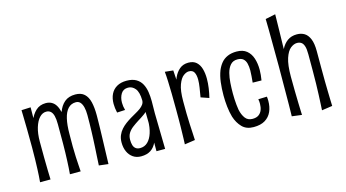

<svg xmlns="http://www.w3.org/2000/svg" viewBox="-80 -1004 2396 1329"><g transform="rotate(-15 1117.5 -340.0)"><path d="M288 -1Q290 -23 291.5 -47Q293 -71 294 -97.5Q295 -124 296 -154.5Q297 -185 297 -219Q297 -248 297 -271Q297 -294 297 -314.5Q297 -335 297 -357Q297 -394 291 -417Q285 -440 272.5 -451Q260 -462 241 -462Q214 -462 192.5 -439Q171 -416 158 -373.5Q145 -331 145 -273L106 -229Q107 -279 114 -330Q121 -381 137 -424Q153 -467 181.5 -493.5Q210 -520 253 -520Q276 -520 294 -510.5Q312 -501 324 -482Q336 -463 343.5 -433.5Q351 -404 354.5 -363.5Q358 -323 357 -272Q356 -223 356.5 -181.5Q357 -140 358.5 -106.5Q360 -73 362 -46.5Q364 -20 365 -1ZM74 -1Q76 -23 77.5 -46Q79 -69 80 -97Q81 -125 82 -161.5Q83 -198 83 -246Q83 -319 82 -380.5Q81 -442 80 -479Q79 -516 79 -516L145 -519Q145 -497 144.5 -459.5Q144 -422 144 -374.5Q144 -327 145 -273Q145 -211 145.5 -159.5Q146 -108 147 -68.5Q148 -29 149 -1ZM564 0 497 -8Q499 -44 500.5 -74Q502 -104 504 -132.5Q506 -161 507 -193Q508 -218 509 -246.5Q510 -275 510.5 -305.5Q511 -336 511 -366Q511 -398 505 -422Q499 -446 487 -459Q475 -472 456 -472Q422 -472 400 -448.5Q378 -425 367.5 -380Q357 -335 357 -272L318 -209Q317 -273 322.5 -330Q328 -387 343.5 -431Q359 -475 388.5 -500Q418 -525 466 -525Q507 -525 530.5 -503.5Q554 -482 563.5 -442.5Q573 -403 573 -349Q573 -330 572.5 -304Q572 -278 571.5 -250Q571 -222 570 -196Q569 -162 568 -130Q567 -98 566 -66.5Q565 -35 564 0Z M908 0V-113L904 -366Q903 -425 882 -450.5Q861 -476 831 -476Q797 -476 780.5 -449.5Q764 -423 764 -386Q764 -373 766 -359.5Q768 -346 772 -332L714 -329Q710 -346 708 -362Q706 -378 706 -393Q706 -433 720.5 -462.5Q735 -492 763.5 -508.5Q792 -525 833 -525Q875 -525 901.5 -509.5Q928 -494 942 -468Q956 -442 961 -409.5Q966 -377 966 -344L965 -257L970 0ZM797 7Q764 7 740 -9.5Q716 -26 703 -54.5Q690 -83 690 -120Q690 -149 699.5 -171.5Q709 -194 724.5 -211.5Q740 -229 759 -243Q778 -257 798 -269Q818 -281 837 -291.5Q856 -302 871 -313Q886 -324 895 -337Q904 -350 904 -366L940 -359Q940 -327 925 -305Q910 -283 887.5 -267Q865 -251 840 -236Q818 -222 797.5 -206.5Q777 -191 764.5 -171Q752 -151 752 -123Q752 -101 757 -84.5Q762 -68 774 -59Q786 -50 805 -50Q837 -50 859.5 -71.5Q882 -93 894.5 -132Q907 -171 907 -221L939 -284Q939 -211 932.5 -156.5Q926 -102 910 -65.5Q894 -29 866.5 -11Q839 7 797 7Z M1299 -281Q1305 -316 1310 -347.5Q1315 -379 1315 -404Q1315 -437 1304.5 -456.5Q1294 -476 1267 -476Q1249 -476 1228 -460.5Q1207 -445 1191.5 -404Q1176 -363 1176 -286L1137 -244Q1138 -269 1141 -306Q1144 -343 1152 -383Q1160 -423 1175 -457.5Q1190 -492 1215.5 -513.5Q1241 -535 1279 -535Q1315 -535 1336 -516Q1357 -497 1366 -465.5Q1375 -434 1375 -395Q1375 -362 1370 -327.5Q1365 -293 1357 -261ZM1110 5Q1111 -15 1111.5 -34.5Q1112 -54 1112.5 -75Q1113 -96 1113.5 -121Q1114 -146 1114 -176.5Q1114 -207 1114 -246Q1114 -308 1113 -358Q1112 -408 1110.5 -447.5Q1109 -487 1106 -516L1165 -510Q1167 -488 1168.5 -456Q1170 -424 1172 -382Q1174 -340 1176 -286Q1176 -239 1176.5 -197.5Q1177 -156 1179 -120.5Q1181 -85 1182.5 -56Q1184 -27 1185 -6Z M1602 13Q1550 13 1520 -18Q1490 -49 1475 -96Q1465 -131 1460.5 -171.5Q1456 -212 1456 -252Q1456 -302 1461.5 -346.5Q1467 -391 1481 -427Q1493 -456 1511 -477.5Q1529 -499 1556.5 -511Q1584 -523 1621 -523Q1666 -523 1693 -501Q1720 -479 1732 -442Q1744 -405 1744 -360Q1744 -342 1742 -323Q1740 -304 1737 -285L1674 -286Q1676 -309 1678 -331Q1680 -353 1680 -372Q1680 -400 1674.5 -422Q1669 -444 1654.5 -456.5Q1640 -469 1613 -469Q1581 -469 1562.5 -448Q1544 -427 1535 -393Q1527 -362 1524.5 -324.5Q1522 -287 1522 -250Q1522 -229 1523 -208Q1524 -187 1526 -167.5Q1528 -148 1531 -130Q1539 -93 1557 -68.5Q1575 -44 1609 -44Q1637 -44 1653.5 -56Q1670 -68 1677.5 -87.5Q1685 -107 1685 -131Q1685 -139 1684.5 -147.5Q1684 -156 1682 -165L1744 -167Q1745 -159 1745.5 -151.5Q1746 -144 1746 -136Q1746 -93 1731 -59.5Q1716 -26 1684.5 -6.5Q1653 13 1602 13Z M1875 9Q1875 9 1875.5 -13.5Q1876 -36 1876.5 -74Q1877 -112 1877 -158.5Q1877 -205 1877.5 -253.5Q1878 -302 1878 -346Q1878 -390 1877.5 -437Q1877 -484 1877 -529Q1877 -574 1876.5 -609.5Q1876 -645 1875.5 -666.5Q1875 -688 1875 -688L1947 -703Q1947 -703 1946.5 -671Q1946 -639 1945 -587.5Q1944 -536 1942.5 -476Q1941 -416 1940.5 -358.5Q1940 -301 1940 -258Q1940 -204 1941 -154.5Q1942 -105 1943 -66Q1944 -27 1945 -4.5Q1946 18 1946 18ZM2164 12 2088 23Q2089 6 2090.5 -22Q2092 -50 2093.5 -86.5Q2095 -123 2096 -166Q2097 -209 2097 -256Q2097 -269 2097 -289Q2097 -309 2097 -332Q2097 -355 2097 -377Q2097 -415 2090 -435.5Q2083 -456 2070.5 -464Q2058 -472 2041 -472Q2018 -472 1994.5 -453.5Q1971 -435 1955.5 -388.5Q1940 -342 1940 -258L1902 -211Q1902 -251 1905 -295Q1908 -339 1917 -381Q1926 -423 1943 -456.5Q1960 -490 1987.5 -510Q2015 -530 2055 -530Q2086 -530 2109 -516Q2132 -502 2145.5 -469.5Q2159 -437 2159 -382Q2159 -354 2159 -336.5Q2159 -319 2159 -308Q2159 -297 2159 -287Q2159 -277 2159 -263Q2159 -208 2159.5 -165.5Q2160 -123 2161 -90Q2162 -57 2162.5 -32Q2163 -7 2164 12Z"/></g></svg>

Font: Truculenta
Style: Regular
Weight: 400
Designer: Ivan Castro, Eva Sanz & Omnibus-Type Team
Foundry: Omnibus-Type
Version: Version 1.002